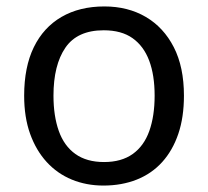

<svg xmlns="http://www.w3.org/2000/svg" viewBox="-20 -566 645 596"><path d="M551 -269Q551 -202 533.5 -150.5Q516 -99 483.5 -63Q451 -27 404.5 -8.5Q358 10 301 10Q248 10 203 -8.5Q158 -27 125 -63Q92 -99 73.5 -150.5Q55 -202 55 -269Q55 -358 85 -419.5Q115 -481 171 -513.5Q227 -546 304 -546Q377 -546 432.5 -513.5Q488 -481 519.5 -419.5Q551 -358 551 -269ZM146 -269Q146 -206 162.5 -159.5Q179 -113 214 -88Q249 -63 303 -63Q357 -63 392 -88Q427 -113 443.5 -159.5Q460 -206 460 -269Q460 -333 443 -378Q426 -423 391.5 -447.5Q357 -472 302 -472Q220 -472 183 -418Q146 -364 146 -269Z"/></svg>

Font: uhindi05
Style: Book
Weight: 400
Designer: Jelle Bosma - Monotype Design Team
Foundry: Monotype Imaging Inc.
Version: Version 2.003